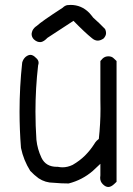

<svg xmlns="http://www.w3.org/2000/svg" viewBox="-20 -743 540 777"><path d="M265.6 -723.1Q258.3 -723.1 251.5 -722.2Q241.7 -719.7 233.9 -711.9Q147.9 -656.2 129.4 -638.7Q117.2 -630.9 111.8 -620.1Q108.9 -613.8 107.9 -606Q107.9 -592.8 117.2 -583.5Q125 -576.7 130.9 -574.7Q136.7 -572.8 140.1 -572.8Q143.6 -572.8 146 -572.8Q158.2 -575.2 171.9 -589.8L277.3 -658.7Q324.2 -610.8 351.6 -588.9Q363.3 -578.6 375.5 -578.6Q386.7 -578.6 399.4 -587.4Q409.2 -598.1 409.2 -609.4Q409.2 -617.2 405.3 -625.5Q382.3 -649.4 356.9 -671.9Q348.6 -683.1 340.3 -691.9Q309.1 -723.1 265.6 -723.1ZM210 -67.9Q165.5 -67.9 147.9 -104.5Q131.3 -139.6 127.4 -177.2Q123.5 -234.4 123.5 -291.5Q123.5 -385.3 134.3 -479Q136.2 -484.4 136.2 -488.8Q136.2 -500.5 125 -509.3Q113.8 -521 103 -521Q93.8 -521 83 -512.2Q73.2 -502.9 69.8 -489.7Q59.1 -391.1 59.1 -291.5Q59.1 -218.3 64.9 -144.5Q75.2 -94.7 102.5 -51.3Q118.2 -34.7 136.2 -21.5Q163.6 -3.4 196.3 -3.4H196.8Q227.5 -0.5 257.8 -0.5Q313 -14.6 355.5 -51.3Q364.3 -60.1 386.2 -80.1V-33.7Q385.3 -27.8 385.3 -23.4Q385.3 -8.3 396 2.4Q407.2 13.7 418.2 13.7Q429.2 13.7 441.4 2.4Q446.3 -2.4 451.7 -7.3V-496.1L440.9 -506.3Q432.6 -515.1 418.9 -515.1Q405.3 -515.1 396 -506.8Q391.1 -501 386.2 -496.1V-342.8Q386.7 -322.8 386.7 -302.7Q386.7 -242.7 379.9 -180.7Q374 -176.3 371.1 -173.3Q365.2 -167 360.8 -159.2Q345.2 -134.8 324 -113.5Q302.7 -92.3 273.9 -75.7Q253.4 -65.9 232.9 -65.9Q223.6 -65.9 214.4 -67.9Q212.4 -67.9 210 -67.9Z"/></svg>

Font: Bakudai
Style: ExtraLight
Weight: 200
Version: Version 1.48